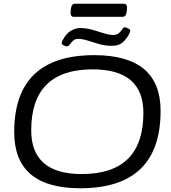

<svg xmlns="http://www.w3.org/2000/svg" viewBox="-20 -1001 917 1027"><path d="M409 6Q56 6 56 -294Q56 -706 484 -706Q839 -706 839 -408Q839 6 409 6ZM417 -70Q747 -70 747 -397Q747 -630 476 -630Q147 -630 147 -304Q147 -70 417 -70ZM339 -753Q332 -753 321 -758Q310 -763 310 -770Q310 -778 315 -786Q335 -823 360 -837Q385 -851 409 -851Q441 -851 473 -842Q505 -833 534.5 -823.5Q564 -814 586 -814Q606 -814 617 -824.5Q628 -835 634 -845Q640 -855 646 -855Q654 -855 665.5 -849Q677 -843 677 -837Q677 -835 674 -826.5Q671 -818 663 -806Q647 -781 628.5 -768.5Q610 -756 577 -756Q542 -756 509.5 -765.5Q477 -775 449 -784Q421 -793 398 -793Q381 -793 370.5 -783Q360 -773 353 -763Q346 -753 339 -753ZM374 -911Q355 -911 358 -941L359 -951Q362 -981 381 -981H643Q662 -981 659 -951L658 -941Q655 -911 636 -911Z"/></svg>

Font: Asap Expanded Expanded Regular
Style: Italic
Weight: 400
Width: 7
Italic angle: -6°
Designer: Pablo Cosgaya
Foundry: Omnibus-Type
Version: Version 3.001; ttfautohint (v1.8.4.7-5d5b)